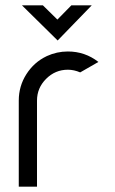

<svg xmlns="http://www.w3.org/2000/svg" viewBox="-20 -696 427 716"><path d="M233 -436Q186 -436 152 -402Q118 -368 118 -321V0H50V-321Q50 -375 78.5 -419.5Q107 -464 153 -486L155 -487Q192 -504 233 -504Q297 -504 347 -465L279 -426Q256 -436 233 -436ZM322 -676 195 -545 62 -676H140L194 -623L246 -676Z"/></svg>

Font: Sulphur Point
Style: Regular
Weight: 400
Designer: Noponies / Dale Sattler
Foundry: Noponies
Version: Version 1.000; ttfautohint (v1.8)